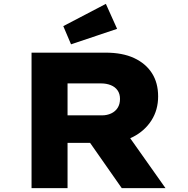

<svg xmlns="http://www.w3.org/2000/svg" viewBox="-20 -972 973 992"><path d="M143 0V-700H525Q613 -700 673 -672Q733 -644 765 -594Q797 -544 797 -474Q797 -404 762.5 -350Q728 -296 668 -265Q608 -234 532 -234H329V0ZM609 0 388 -316 594 -341 835 0ZM329 -376H507Q533 -376 554.5 -386Q576 -396 588 -415Q600 -434 600 -461Q600 -487 587.5 -505Q575 -523 552.5 -532Q530 -541 503 -541H329ZM347 -743 307 -837 527 -952 585 -823Z"/></svg>

Font: Lexend Peta ExtraBold
Style: Regular
Weight: 800
Version: Version 1.007